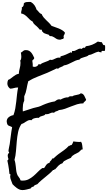

<svg xmlns="http://www.w3.org/2000/svg" viewBox="-20 -1560 1115 2000"><path d="M1075.2 -1067.4Q1075.2 -1058.6 1074.7 -1049.8Q1074.2 -1041 1073.2 -1033.2Q1070.3 -1028.3 1062 -1029.3Q1053.7 -1030.3 1048.8 -1030.3Q1043.9 -1030.3 1040.5 -1028.8Q1037.1 -1027.3 1037.1 -1022.5Q1037.1 -1016.6 1038.1 -1014.6Q1030.3 -1015.6 1021.5 -1016.6Q1012.7 -1017.6 1005.9 -1022.5Q992.2 -1019.5 980 -1014.6Q967.8 -1009.8 956.1 -1003.9Q944.3 -998 931.6 -993.2Q918.9 -988.3 905.3 -987.3Q896.5 -977.5 882.8 -972.7Q869.1 -967.8 854.5 -963.9Q839.8 -960 827.1 -954.6Q814.5 -949.2 806.6 -938.5Q785.2 -936.5 765.6 -927.7Q746.1 -918.9 727.1 -909.2Q708 -899.4 688.5 -890.6Q668.9 -881.8 646.5 -878.9Q640.6 -873 632.3 -869.1Q624 -865.2 615.2 -861.8Q606.4 -858.4 598.6 -854.5Q590.8 -850.6 585.9 -843.8H584Q580.1 -843.8 578.1 -845.7Q576.2 -847.7 572.3 -847.7Q569.3 -847.7 568.4 -846.7Q544.9 -835.9 521.5 -824.2Q498 -812.5 472.7 -801.8Q422.9 -781.2 372.1 -761.7Q321.3 -742.2 274.4 -713.9Q263.7 -674.8 256.8 -634.3Q250 -593.8 232.4 -556.6V-510.7Q222.7 -492.2 219.7 -469.7Q216.8 -447.3 216.8 -426.8Q216.8 -418.9 217.3 -412.6Q217.8 -406.2 217.8 -399.4Q246.1 -407.2 272.9 -417Q299.8 -426.8 327.1 -434.6Q340.8 -439.5 355 -441.4Q369.1 -443.4 382.8 -448.2Q393.6 -451.2 405.3 -456.5Q417 -461.9 427.7 -466.8Q457 -479.5 487.8 -489.3Q518.6 -499 550.8 -503.9Q560.5 -511.7 572.3 -518.6Q584 -525.4 595.7 -525.4Q604.5 -525.4 610.4 -522.5Q627 -532.2 649.4 -540Q671.9 -547.9 691.4 -545.9Q696.3 -552.7 703.1 -555.2Q710 -557.6 717.8 -557.6Q721.7 -557.6 725.1 -557.1Q728.5 -556.6 733.4 -556.6Q743.2 -563.5 754.9 -566.4Q766.6 -569.3 778.3 -571.3Q790 -573.2 801.3 -576.7Q812.5 -580.1 821.3 -587.9Q835 -586.9 843.3 -580.1Q851.6 -573.2 857.4 -563.5Q863.3 -553.7 867.2 -543Q871.1 -532.2 877 -522.5Q875 -514.6 871.1 -510.3Q867.2 -505.9 862.3 -502Q857.4 -498 853.5 -494.1Q849.6 -490.2 848.6 -483.4Q814.5 -483.4 782.7 -473.6Q751 -463.9 720.2 -451.2Q689.5 -438.5 657.7 -427.2Q626 -416 592.8 -413.1Q587.9 -408.2 580.1 -405.3L565.4 -400.4Q558.6 -398.4 552.7 -395Q546.9 -391.6 543.9 -384.8Q538.1 -387.7 531.2 -387.7Q514.6 -387.7 499 -378.9Q483.4 -370.1 463.9 -370.1Q456.1 -370.1 453.1 -371.1Q448.2 -362.3 439 -358.4Q429.7 -354.5 419.4 -352.1Q409.2 -349.6 399.9 -345.7Q390.6 -341.8 385.7 -332Q382.8 -333 378.9 -333H373Q357.4 -333 337.4 -327.6Q317.4 -322.3 308.6 -307.6Q300.8 -309.6 294.9 -309.6Q281.2 -309.6 270.5 -304.2Q259.8 -298.8 249 -292L227.5 -278.3Q216.8 -271.5 204.1 -268.6Q178.7 -232.4 168.9 -185.5Q159.2 -138.7 154.8 -87.9Q150.4 -37.1 146.5 13.2Q142.6 63.5 130.9 105.5Q136.7 121.1 139.6 138.7Q142.6 156.2 144.5 174.3Q146.5 192.4 148.4 210.9Q150.4 229.5 155.3 246.1Q160.2 266.6 174.3 282.7Q188.5 298.8 194.3 319.3Q199.2 320.3 204.6 320.8Q210 321.3 215.8 321.3Q251 321.3 277.8 307.6Q304.7 293.9 328.1 273.9Q351.6 253.9 373.5 231Q395.5 208 420.9 190.4H439.5Q446.3 182.6 451.2 173.8Q456.1 165 461.9 157.2Q467.8 149.4 475.6 144Q483.4 138.7 495.1 136.7Q498 122.1 508.8 114.3Q519.5 106.4 523.4 90.8Q525.4 91.8 528.3 91.8Q536.1 91.8 540 87.9L554.7 74.2Q562.5 66.4 571.8 59.1Q581.1 51.8 589.8 44.9Q618.2 24.4 646.5 4.4Q674.8 -15.6 698.2 -42Q699.2 -41 701.2 -41Q709 -41 711.9 -45.9Q714.8 -50.8 725.6 -48.8Q731.4 -57.6 736.3 -66.9Q741.2 -76.2 744.1 -86.9L775.4 -83Q791 -81.1 806.6 -81.1Q811.5 -81.1 815.9 -81.5Q820.3 -82 824.2 -84Q835.9 -65.4 836.9 -44.4Q837.9 -23.4 841.8 -2.9Q839.8 -2.9 839.4 -3.4Q838.9 -3.9 836.9 -3.9Q832 -3.9 827.6 -0.5Q823.2 2.9 818.4 7.8L808.6 17.6Q803.7 22.5 799.8 25.4Q789.1 32.2 777.3 37.6Q765.6 43 754.9 48.8Q744.1 54.7 734.4 63Q724.6 71.3 718.8 84Q699.2 91.8 681.2 100.6Q663.1 109.4 646.5 119.1Q641.6 124 637.7 128.9Q633.8 133.8 631.8 139.6Q605.5 148.4 588.4 166Q571.3 183.6 553.7 204.1L552.7 203.1Q545.9 203.1 544.4 208Q543 212.9 533.2 210.9Q514.6 231.4 494.1 249Q473.6 266.6 452.1 284.2Q430.7 301.8 409.2 319.8Q387.7 337.9 369.1 358.4Q356.4 362.3 344.7 368.2Q333 374 327.1 385.7H324.2Q313.5 385.7 309.1 390.6Q304.7 395.5 298.8 403.3Q278.3 408.2 256.8 414.1Q235.4 419.9 212.9 419.9Q197.3 419.9 183.1 414.1Q168.9 408.2 155.8 398.9Q142.6 389.6 131.3 378.9Q120.1 368.2 110.4 358.4Q104.5 338.9 95.2 317.9Q85.9 296.9 85.9 277.3Q85.9 272.5 87.4 268.1Q88.9 263.7 88.9 259.8Q88.9 252.9 84.5 253.9Q80.1 254.9 78.1 249Q76.2 239.3 75.7 227.1Q75.2 214.8 73.2 204.1Q70.3 181.6 65.9 158.2Q61.5 134.8 56.6 112.3Q60.5 110.4 63 106Q65.4 101.6 68.4 97.7Q65.4 89.8 63 80.6Q60.5 71.3 60.5 61.5Q60.5 42 75.2 32.2Q75.2 25.4 71.8 22Q68.4 18.6 68.4 10.7Q68.4 8.8 69.8 -0.5Q71.3 -9.8 73.7 -21.5Q76.2 -33.2 78.1 -43.9Q80.1 -54.7 81.1 -58.6Q87.9 -103.5 92.8 -147Q97.7 -190.4 106.4 -234.4Q96.7 -242.2 81.5 -246.6Q66.4 -251 60.5 -258.8Q55.7 -265.6 52.7 -276.4Q49.8 -287.1 49.8 -294.9Q49.8 -323.2 72.3 -340.3Q94.7 -357.4 120.1 -360.4Q132.8 -394.5 139.2 -430.2Q145.5 -465.8 149.4 -502L157.2 -575.2Q161.1 -612.3 168.9 -648.4H163.1Q143.6 -648.4 125 -642.6Q106.4 -636.7 86.9 -636.7H85Q56.6 -659.2 56.6 -690.4Q56.6 -709 64.5 -727.5Q80.1 -733.4 92.8 -743.2Q105.5 -752.9 118.7 -763.2Q131.8 -773.4 145.5 -781.2Q159.2 -789.1 175.8 -791Q177.7 -819.3 185.5 -847.7Q193.4 -876 193.4 -904.3Q193.4 -910.2 192.9 -916Q192.4 -921.9 190.4 -927.7Q197.3 -936.5 199.7 -946.3Q202.1 -956.1 202.1 -966.8Q202.1 -978.5 200.7 -989.7Q199.2 -1001 197.3 -1011.7Q206.1 -1015.6 210.9 -1020Q215.8 -1024.4 220.2 -1028.3Q224.6 -1032.2 231.4 -1035.2Q238.3 -1038.1 251 -1038.1Q269.5 -1038.1 282.7 -1030.8Q295.9 -1023.4 305.7 -1011.7Q315.4 -1000 322.8 -985.4Q330.1 -970.7 336.9 -956.1Q335 -945.3 328.1 -940.4Q321.3 -935.5 316.4 -927.7Q318.4 -912.1 320.3 -897.9Q322.3 -883.8 320.3 -868.2Q330.1 -863.3 338.9 -863.3Q353.5 -863.3 365.7 -871.1Q377.9 -878.9 382.8 -892.6H384.8Q387.7 -892.6 390.1 -890.6Q392.6 -888.7 396.5 -888.7H400.4Q411.1 -898.4 423.8 -903.8Q436.5 -909.2 450.2 -914.1Q463.9 -918.9 477.1 -924.3Q490.2 -929.7 502 -938.5Q507.8 -935.5 514.6 -935.5Q524.4 -935.5 533.7 -939.5Q543 -943.4 551.8 -947.8Q560.5 -952.1 570.8 -956.1Q581.1 -960 592.8 -960Q594.7 -960 597.7 -959.5Q600.6 -959 602.5 -959Q609.4 -959 610.4 -963.9Q611.3 -968.8 610.4 -972.7Q641.6 -980.5 664.6 -990.7Q687.5 -1001 715.8 -1014.6Q715.8 -1015.6 717.8 -1015.6Q720.7 -1015.6 721.7 -1012.7Q722.7 -1009.8 722.7 -1007.8Q728.5 -1010.7 729 -1017.6Q729.5 -1024.4 733.4 -1029.3Q737.3 -1028.3 744.1 -1028.3Q752.9 -1028.3 762.2 -1032.2Q771.5 -1036.1 780.3 -1041Q789.1 -1045.9 797.9 -1049.8Q806.6 -1053.7 815.4 -1053.7Q823.2 -1053.7 828.1 -1049.8Q834 -1052.7 839.8 -1058.1Q845.7 -1063.5 852.5 -1063.5Q854.5 -1063.5 856 -1062.5Q857.4 -1061.5 859.4 -1060.5Q864.3 -1065.4 868.7 -1068.4Q873 -1071.3 873 -1078.1Q909.2 -1082 939.9 -1094.2Q970.7 -1106.4 999 -1127Q1009.8 -1125 1020 -1122.6Q1030.3 -1120.1 1041 -1120.1Q1046.9 -1109.4 1051.8 -1098.6Q1056.6 -1087.9 1073.2 -1088.9Q1074.2 -1084 1074.7 -1078.1Q1075.2 -1072.3 1075.2 -1067.4ZM656.2 -1220.7Q655.3 -1206.1 648.9 -1198.2Q642.6 -1190.4 642.6 -1178.7Q642.6 -1170.9 645.5 -1165Q638.7 -1162.1 638.7 -1154.3H634.8Q627 -1154.3 619.6 -1150.4Q612.3 -1146.5 604.5 -1146.5Q579.1 -1146.5 561.5 -1159.7Q543.9 -1172.9 523.4 -1181.6Q518.6 -1183.6 513.7 -1183.6H504.9Q498 -1183.6 495.1 -1185.5Q494.1 -1187.5 493.7 -1190.9Q493.2 -1194.3 491.2 -1196.3Q490.2 -1197.3 482.4 -1199.7Q474.6 -1202.1 465.3 -1205.1Q456.1 -1208 447.3 -1211.4Q438.5 -1214.8 435.5 -1216.8Q430.7 -1219.7 427.2 -1227.1Q423.8 -1234.4 417 -1230.5Q418 -1233.4 418 -1236.3Q418 -1241.2 415.5 -1246.6Q413.1 -1252 407.2 -1252Q405.3 -1252 402.8 -1251Q400.4 -1250 397.5 -1250Q395.5 -1250 393.6 -1252Q385.7 -1261.7 377 -1271.5Q361.3 -1288.1 344.7 -1300.8Q328.1 -1313.5 319.3 -1335.9Q301.8 -1344.7 289.1 -1357.4L263.7 -1382.8Q251 -1395.5 236.3 -1405.8Q221.7 -1416 200.2 -1419.9V-1426.8Q200.2 -1439.5 204.1 -1451.2Q208 -1462.9 208 -1474.6Q208 -1480.5 207 -1483.4Q220.7 -1488.3 224.6 -1500.5Q228.5 -1512.7 228.5 -1525.4Q238.3 -1536.1 253.9 -1538.1Q269.5 -1540 282.2 -1540H292Q296.9 -1540 301.8 -1539.1Q325.2 -1525.4 339.4 -1504.9Q353.5 -1484.4 361.3 -1459Q375 -1448.2 385.3 -1433.6Q395.5 -1418.9 414.1 -1413.1Q421.9 -1393.6 434.6 -1378.4Q447.3 -1363.3 461.9 -1349.6Q476.6 -1335.9 490.7 -1321.8Q504.9 -1307.6 516.6 -1291Q533.2 -1284.2 552.7 -1277.8Q572.3 -1271.5 591.3 -1263.7Q610.4 -1255.9 627.4 -1245.6Q644.5 -1235.4 656.2 -1220.7Z"/></svg>

Font: RockSalt
Style: Regular
Weight: 400
Designer: Squid
Foundry: Font Diner, Inc DBA Sideshow
Version: Version 1.000